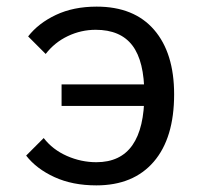

<svg xmlns="http://www.w3.org/2000/svg" viewBox="-20 -540 603 580"><path d="M271 20Q199 20 144.5 -5Q90 -30 59 -70L112 -123Q139 -88 182 -69Q225 -50 271 -50Q344 -50 380 -101.5Q416 -153 416 -255Q416 -355 380 -402.5Q344 -450 269 -450Q225 -450 185 -431Q145 -412 118 -377L65 -430Q96 -470 149 -495Q202 -520 272 -520Q385 -520 445.5 -450Q506 -380 506 -255Q506 -123 444.5 -51.5Q383 20 271 20ZM166 -220V-285H430V-220Z"/></svg>

Font: Moderustic
Style: Regular
Weight: 400
Designer: Tural Alisoy
Foundry: TAFT Foundry
Version: Version 2.120